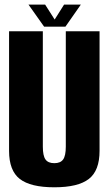

<svg xmlns="http://www.w3.org/2000/svg" viewBox="-20 -811 478 836"><path d="M216.5 4.5Q113 4.5 66.2 -31.8Q19.5 -68 19.5 -154V-675H166.5V-172.5Q166.5 -133 178 -116.8Q189.5 -100.5 216.5 -100.5Q243.5 -100.5 255 -116.8Q266.5 -133 266.5 -172.5V-675H413.5V-154Q413.5 -68 366.8 -31.8Q320 4.5 216.5 4.5ZM172 -695 104 -791H176.5L218 -726L259 -791H332L265 -695Z"/></svg>

Font: Anybody Condensed Regular
Style: Bold
Weight: 700
Width: 3
Designer: Tyler Finck
Foundry: Etcetera Type Company
Version: Version 1.010; ttfautohint (v1.8.3) -l 8 -r 50 -G 200 -x 14 